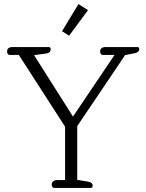

<svg xmlns="http://www.w3.org/2000/svg" viewBox="-20 -927 721 947"><path d="M286 -773 367 -907 414 -877 321 -751ZM235 -17Q235 -27 242.5 -33Q250 -39 264 -39H301V-302L73 -656H28Q22 -656 18.5 -660.5Q15 -665 15 -673Q15 -695 43 -695H220Q230 -695 230 -684Q230 -666 207 -663L148 -655L340 -352L545 -656H487Q481 -656 477.5 -660.5Q474 -665 474 -673Q474 -695 502 -695H657Q667 -695 667 -684Q667 -670 646 -665L597 -655L361 -305V-40L415 -31Q437 -27 437 -11Q437 0 428 0H248Q242 0 238.5 -4.5Q235 -9 235 -17Z"/></svg>

Font: Maitree Light
Style: Regular
Weight: 300
Designer: CadsonDemak Team
Foundry: CadsonDemak
Version: Version 1.001